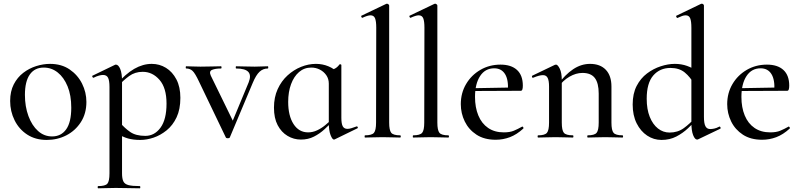

<svg xmlns="http://www.w3.org/2000/svg" viewBox="-20 -745 4335 1040"><path d="M233 13Q172 13 127.5 -16Q83 -45 59 -93.5Q35 -142 35 -198Q35 -250 54.5 -288Q74 -326 106 -350.5Q138 -375 176 -387Q214 -399 251 -399Q313 -399 357 -369Q401 -339 424.5 -292Q448 -245 448 -193Q448 -130 418 -83.5Q388 -37 339.5 -12Q291 13 233 13ZM262 -6Q311 -6 338.5 -44.5Q366 -83 366 -162Q366 -229 346 -277.5Q326 -326 292.5 -352.5Q259 -379 217 -379Q168 -379 141.5 -341.5Q115 -304 115 -231Q115 -168 134 -116.5Q153 -65 186 -35.5Q219 -6 262 -6Z M512 275Q509 275 509 269Q509 263 512 263Q550 263 561.5 250Q573 237 573 194V-274Q573 -308 565.5 -323.5Q558 -339 538 -339Q529 -339 516 -335.5Q503 -332 487 -324Q483 -323 480.5 -328.5Q478 -334 481 -335L601 -393Q604 -395 608 -395Q621 -395 631 -372Q641 -349 641 -304V194Q641 222 648 237Q655 252 675.5 257.5Q696 263 737 263Q740 263 740 269Q740 275 737 275Q710 275 677 274Q644 273 607 273Q580 273 555 274Q530 275 512 275ZM740 13Q702 13 673.5 5Q645 -3 608 -25L629 -82Q655 -51 685.5 -30Q716 -9 767 -9Q817 -9 849.5 -53.5Q882 -98 882 -184Q882 -269 844 -312.5Q806 -356 753 -356Q711 -356 679.5 -333Q648 -310 618 -277L609 -286Q660 -345 707 -372Q754 -399 802 -399Q844 -399 879 -377.5Q914 -356 935.5 -315Q957 -274 957 -215Q957 -153 936.5 -109.5Q916 -66 882.5 -39Q849 -12 812 0.5Q775 13 740 13Z M1431 -386Q1433 -386 1433 -380Q1433 -374 1431 -374Q1405 -374 1386 -356.5Q1367 -339 1349 -296L1225 -1Q1223 4 1214 4Q1205 4 1203 -1L1058 -303Q1037 -348 1023 -361Q1009 -374 989 -374Q986 -374 986 -380Q986 -386 989 -386Q1004 -386 1023 -385Q1042 -384 1066 -384Q1103 -384 1129 -385Q1155 -386 1177 -386Q1180 -386 1180 -380Q1180 -374 1177 -374Q1146 -374 1128.5 -366.5Q1111 -359 1122 -335L1248 -77L1212 -22L1327 -299Q1342 -337 1325 -355.5Q1308 -374 1259 -374Q1257 -374 1257 -380Q1257 -386 1259 -386Q1283 -386 1304.5 -385Q1326 -384 1360 -384Q1382 -384 1396.5 -385Q1411 -386 1431 -386Z M1610 11Q1571 11 1537.5 -9Q1504 -29 1484 -67Q1464 -105 1464 -162Q1464 -218 1484 -262Q1504 -306 1537.5 -336.5Q1571 -367 1611 -383Q1651 -399 1691 -399Q1727 -399 1758.5 -386Q1790 -373 1812 -350L1761 -292Q1761 -318 1747.5 -337.5Q1734 -357 1712.5 -368Q1691 -379 1666 -379Q1628 -379 1600 -355Q1572 -331 1556.5 -289Q1541 -247 1541 -193Q1541 -118 1570 -73Q1599 -28 1649 -28Q1674 -28 1697.5 -39Q1721 -50 1741 -66.5Q1761 -83 1778 -100L1786 -93Q1764 -69 1738 -45Q1712 -21 1680.5 -5Q1649 11 1610 11ZM1789 11Q1780 11 1770.5 -13.5Q1761 -38 1761 -81V-360Q1781 -367 1794 -373.5Q1807 -380 1819 -396Q1821 -398 1825 -396.5Q1829 -395 1829 -393V-107Q1829 -75 1836.5 -61Q1844 -47 1862 -47Q1871 -47 1883 -50.5Q1895 -54 1911 -60Q1915 -62 1917.5 -57Q1920 -52 1916 -50L1793 10Q1791 11 1789 11Z M1957 0Q1955 0 1955 -6Q1955 -12 1957 -12Q1994 -12 2005.5 -25.5Q2017 -39 2017 -81L2018 -595Q2018 -630 2011.5 -646Q2005 -662 1987 -662Q1972 -662 1944 -649Q1940 -647 1937.5 -653Q1935 -659 1938 -660L2072 -724Q2074 -725 2076 -725Q2079 -725 2083.5 -722Q2088 -719 2088 -715V-81Q2088 -40 2099 -26Q2110 -12 2147 -12Q2151 -12 2151 -6Q2151 0 2147 0Q2129 0 2104.5 -1Q2080 -2 2052 -2Q2025 -2 2000.5 -1Q1976 0 1957 0Z M2218 0Q2216 0 2216 -6Q2216 -12 2218 -12Q2255 -12 2266.5 -25.5Q2278 -39 2278 -81L2279 -595Q2279 -630 2272.5 -646Q2266 -662 2248 -662Q2233 -662 2205 -649Q2201 -647 2198.5 -653Q2196 -659 2199 -660L2333 -724Q2335 -725 2337 -725Q2340 -725 2344.5 -722Q2349 -719 2349 -715V-81Q2349 -40 2360 -26Q2371 -12 2408 -12Q2412 -12 2412 -6Q2412 0 2408 0Q2390 0 2365.5 -1Q2341 -2 2313 -2Q2286 -2 2261.5 -1Q2237 0 2218 0Z M2665 12Q2603 12 2561 -15.5Q2519 -43 2497.5 -87Q2476 -131 2476 -181Q2476 -241 2504.5 -289.5Q2533 -338 2582 -366.5Q2631 -395 2691 -395Q2749 -395 2780.5 -366Q2812 -337 2812 -281Q2812 -268 2809.5 -260.5Q2807 -253 2800 -253H2731Q2735 -313 2715.5 -344Q2696 -375 2657 -375Q2608 -375 2580.5 -333Q2553 -291 2553 -220Q2553 -163 2571 -119.5Q2589 -76 2624 -52Q2659 -28 2709 -28Q2742 -28 2763.5 -37Q2785 -46 2808 -59Q2810 -61 2813.5 -56.5Q2817 -52 2815 -49Q2779 -16 2742 -2Q2705 12 2665 12ZM2530 -252 2529 -267 2753 -271V-253Z M3164 0Q3161 0 3161 -6Q3161 -12 3164 -12Q3200 -12 3211.5 -25.5Q3223 -39 3223 -81V-238Q3223 -295 3202 -322.5Q3181 -350 3135 -350Q3100 -350 3064.5 -329.5Q3029 -309 3004 -273L3000 -285Q3041 -341 3084.5 -370Q3128 -399 3176 -399Q3231 -399 3261.5 -367Q3292 -335 3292 -276V-81Q3292 -39 3303.5 -25.5Q3315 -12 3352 -12Q3355 -12 3355 -6Q3355 0 3352 0Q3333 0 3309 -1Q3285 -2 3258 -2Q3231 -2 3206.5 -1Q3182 0 3164 0ZM2895 0Q2892 0 2892 -6Q2892 -12 2895 -12Q2931 -12 2942.5 -25.5Q2954 -39 2954 -81V-276Q2954 -308 2946.5 -323Q2939 -338 2921 -338Q2911 -338 2898 -334.5Q2885 -331 2868 -324Q2864 -322 2862 -327.5Q2860 -333 2863 -335L2986 -394Q2990 -395 2992 -395Q3001 -395 3012 -373Q3023 -351 3023 -310V-81Q3023 -39 3034.5 -25.5Q3046 -12 3083 -12Q3086 -12 3086 -6Q3086 0 3083 0Q3064 0 3040 -1Q3016 -2 2989 -2Q2962 -2 2937.5 -1Q2913 0 2895 0Z M3563 13Q3521 13 3485.5 -10.5Q3450 -34 3428.5 -77Q3407 -120 3407 -179Q3407 -238 3428.5 -279.5Q3450 -321 3484.5 -347Q3519 -373 3559 -386Q3599 -399 3635 -399Q3671 -399 3701.5 -388Q3732 -377 3758 -359L3742 -287Q3719 -328 3689 -352.5Q3659 -377 3612 -377Q3554 -377 3518.5 -336Q3483 -295 3483 -210Q3483 -153 3499.5 -112Q3516 -71 3544 -49Q3572 -27 3607 -27Q3651 -27 3684 -51Q3717 -75 3747 -109L3756 -101Q3735 -77 3707 -50.5Q3679 -24 3643.5 -5.5Q3608 13 3563 13ZM3793 -715V-112Q3793 -77 3801 -61.5Q3809 -46 3827 -46Q3836 -46 3848.5 -48.5Q3861 -51 3876 -59Q3880 -61 3882.5 -55.5Q3885 -50 3882 -48L3763 9Q3759 11 3756 11Q3744 11 3734.5 -13Q3725 -37 3725 -81V-594Q3725 -630 3718.5 -646Q3712 -662 3694 -662Q3685 -662 3675 -658.5Q3665 -655 3650 -648Q3646 -647 3643.5 -653Q3641 -659 3644 -660L3777 -724Q3779 -725 3782 -725Q3785 -725 3789 -722Q3793 -719 3793 -715Z M4108 12Q4046 12 4004 -15.5Q3962 -43 3940.5 -87Q3919 -131 3919 -181Q3919 -241 3947.5 -289.5Q3976 -338 4025 -366.5Q4074 -395 4134 -395Q4192 -395 4223.5 -366Q4255 -337 4255 -281Q4255 -268 4252.5 -260.5Q4250 -253 4243 -253H4174Q4178 -313 4158.5 -344Q4139 -375 4100 -375Q4051 -375 4023.5 -333Q3996 -291 3996 -220Q3996 -163 4014 -119.5Q4032 -76 4067 -52Q4102 -28 4152 -28Q4185 -28 4206.5 -37Q4228 -46 4251 -59Q4253 -61 4256.5 -56.5Q4260 -52 4258 -49Q4222 -16 4185 -2Q4148 12 4108 12ZM3973 -252 3972 -267 4196 -271V-253Z"/></svg>

Font: Cormorant Infant Light Medium
Style: Regular
Weight: 500
Version: Version 4.001